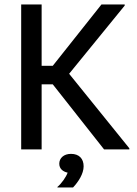

<svg xmlns="http://www.w3.org/2000/svg" viewBox="-20 -670 615 861"><path d="M166.7 0V-291.7H216.7L446.7 0H560V-5L290 -339.2L539.2 -645V-650H435L216.7 -375H166.7V-650H75V0ZM307.5 170.8C331.7 145 355 109.2 355 75.8C355 41.7 335 20 298.3 20C265.8 20 245.8 39.2 245.8 64.2C245.8 87.5 263.3 100 283.3 104.2C276.7 123.3 255.8 153.3 237.5 168.3V170.8Z"/></svg>

Font: Familjen Grotesk
Style: Regular
Weight: 400
Designer: Anders Wikstroem, Jonas Baeckman, Matilda Gysing, Kristian Moeller
Foundry: Familjen STHLM AB
Version: Version 2.000